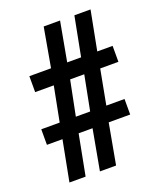

<svg xmlns="http://www.w3.org/2000/svg" viewBox="-134 -798 733 882"><g transform="rotate(-20 233.0 -357.0)"><path d="M52 0 90 -198H14V-274H104L137 -444H46V-522H152L186 -714H266L231 -522H299L336 -714H415L378 -522H453V-444H364L332 -274H421V-198H316L280 0H201L237 -198H169L131 0ZM183 -274H253L286 -444H217Z"/></g></svg>

Font: Noto Serif Thai ExtraCondensed Black
Style: Regular
Weight: 900
Width: 2
Designer: Monotype Design Team
Foundry: Monotype Imaging Inc.
Version: Version 2.002; ttfautohint (v1.8.4.7-5d5b)